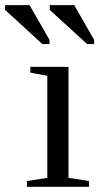

<svg xmlns="http://www.w3.org/2000/svg" viewBox="-82 -715 381 735"><path d="M180.2 -34.2 258.8 -22V0H21V-22L99.1 -34.2V-424.8L34.2 -437V-459H180.2ZM251.5 -546.4 108.4 -677.2V-695.3H202.1L278.3 -562.5V-546.4ZM80.1 -546.4 -62.5 -677.2V-695.3H31.2L107.4 -562.5V-546.4Z"/></svg>

Font: Tinos
Style: Regular
Weight: 400
Designer: Steve Matteson
Foundry: Monotype Imaging Inc.
Version: Version 1.23